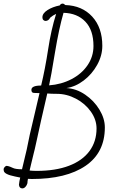

<svg xmlns="http://www.w3.org/2000/svg" viewBox="-102 -984 636 1064"><path d="M3 40Q5 20 10 0L-19 -6Q-79 -18 -81 -38Q-82 -40 -82 -46Q-82 -52 -76 -58.5Q-70 -65 -65 -65Q-61 -65 -55 -63Q-47 -61 -32 -54Q-17 -46 20 -46L46 -155Q63 -243 80 -310L117 -468L87 -469Q72 -469 72 -486Q72 -510 126 -510Q148 -601 165 -712Q181 -818 209 -907Q191 -899 176 -886Q167 -868 150 -868Q144 -868 138.5 -873Q133 -878 133 -888Q133 -910 161 -928Q189 -946 229 -954Q235 -964 245 -964Q252 -964 260 -956Q353 -953 409 -892Q465 -831 465 -730Q465 -676 436.5 -624.5Q408 -573 362 -538Q316 -503 266 -496Q321 -493 370 -459.5Q419 -426 449 -376.5Q479 -327 479 -278Q479 -138 372 -65Q265 8 74 8L53 7Q50 21 50 31Q47 43 39 51.5Q31 60 22 60Q5 60 3 40ZM416 -729Q416 -817 371 -864Q326 -911 250 -913Q225 -827 203 -695Q180 -555 170 -511Q238 -516 294.5 -545.5Q351 -575 383.5 -623Q416 -671 416 -729ZM433 -272Q433 -321 401.5 -365.5Q370 -410 319 -437Q268 -464 213 -464Q181 -464 160 -466Q121 -299 101 -204Q88 -144 85 -135L78 -106L70 -73Q65 -53 62 -39Q80 -37 101 -37Q206 -37 280.5 -65.5Q355 -94 394 -147Q433 -200 433 -272Z"/></svg>

Font: Bad Script
Style: Regular
Weight: 400
Italic angle: -10°
Designer: Roman Shchyukin (Gaslight Type Foundry), Cyreal (Charset Expansion)
Foundry: Gaslight
Version: Version 2.000